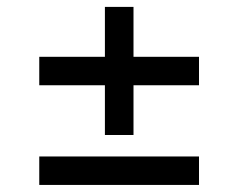

<svg xmlns="http://www.w3.org/2000/svg" viewBox="-20 -641 688 554"><path d="M93.3 -107.4V-189.5H554.2V-107.4ZM93.3 -395V-477.1H554.2V-395ZM282.7 -251.5V-621.1H365.2V-251.5Z"/></svg>

Font: Inter Variable LoSnoCo
Style: Regular
Weight: 400
Designer: Rasmus Andersson
Foundry: rsms
Version: Version 4.000;git-a52131595; featfreeze: case,dlig,ss01,ss02